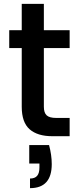

<svg xmlns="http://www.w3.org/2000/svg" viewBox="-20 -708 412 998"><path d="M208 -458V-153Q208 -122 222.5 -108.5Q237 -95 272 -95H342V0H252Q175 0 134 -36Q93 -72 93 -153V-458H28V-551H93V-688H208V-551H342V-458ZM235 46Q249 98 249 145Q249 270 136 270V220Q161 220 173 206Q185 192 185 163V142H132V46Z"/></svg>

Font: Fz Poppins Med
Style: Regular
Weight: 500
Designer: Ninad Kale (Devanagari), Jonny Pinhorn (Latin)
Foundry: Indian Type Foundry
Version: Vit hóa bi Vntype.Com & FontZin.Com